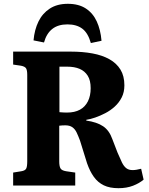

<svg xmlns="http://www.w3.org/2000/svg" viewBox="-20 -974 784 1008"><path d="M602 14Q556 14 525 -1Q494 -16 473 -45Q452 -74 437 -117L400 -236Q391 -260 382.5 -278Q374 -296 360 -306Q346 -316 323 -316Q314 -316 306 -315.5Q298 -315 291 -314V-126Q291 -103 297 -91Q303 -79 327 -75L375 -68V0H49V-68L92 -75Q111 -78 117 -88Q123 -98 123 -127V-581Q123 -605 117 -615Q111 -625 90 -629L49 -635V-703H352Q414 -703 465.5 -693.5Q517 -684 554.5 -663Q592 -642 612.5 -608.5Q633 -575 633 -526Q633 -490 619 -462.5Q605 -435 582.5 -414.5Q560 -394 533 -380Q506 -366 480 -357Q454 -348 433 -345V-341Q489 -333 521.5 -311Q554 -289 570 -243L597 -173Q610 -142 620 -121.5Q630 -101 643 -91Q656 -81 676 -81Q687 -81 697.5 -83Q708 -85 721 -88L734 -31Q712 -12 678.5 1Q645 14 602 14ZM331 -383Q372 -383 399.5 -398Q427 -413 441.5 -442Q456 -471 456 -511Q456 -552 440.5 -576.5Q425 -601 398 -612.5Q371 -624 333 -624H292V-385Q304 -384 314 -383.5Q324 -383 331 -383ZM336 -954Q393 -954 430.5 -929.5Q468 -905 488 -861.5Q508 -818 513 -760L457 -748Q442 -801 412 -823.5Q382 -846 334 -846Q285 -846 254.5 -822Q224 -798 211 -751L156 -762Q161 -818 182 -861Q203 -904 241.5 -929Q280 -954 336 -954Z"/></svg>

Font: Literata 18pt
Style: Bold
Weight: 700
Designer: Latin by Veronika Burian and Jose Scaglione. Greek by Irene Vlachou. Cyrillic by Vera Evstafieva.
Foundry: TypeTogether
Version: Version 3.103;gftools[0.9.29]